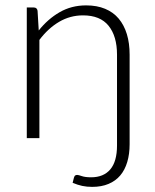

<svg xmlns="http://www.w3.org/2000/svg" viewBox="-20 -526 590 731"><path d="M82 0V-497.5H108.5Q121 -497.5 123 -485L127.5 -410Q162 -453.5 207 -479.5Q252 -505.5 308 -505.5Q349 -505.5 380.2 -492.5Q411.5 -479.5 432 -455Q452.5 -430.5 463 -396Q473.5 -361.5 473.5 -318V23Q473.5 60.5 464.5 90.8Q455.5 121 437.8 142Q420 163 393.2 174.2Q366.5 185.5 331 185.5Q310.5 185.5 293 181.8Q275.5 178 256.5 170L261.5 150.5Q263.5 143.5 266.8 141.8Q270 140 274 140Q278.5 140 291.5 144.5Q304.5 149 327 149Q374.5 149 400 118.8Q425.5 88.5 425.5 28V-318Q425.5 -388 393.5 -427.8Q361.5 -467.5 296 -467.5Q247 -467.5 205 -442.8Q163 -418 130 -374V0Z"/></svg>

Font: Lato Light
Style: Regular
Weight: 300
Designer: Lukasz Dziedzic
Foundry: tyPoland Lukasz Dziedzic
Version: Version 2.007; 2014-02-27